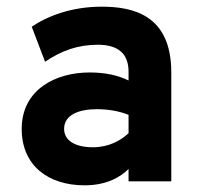

<svg xmlns="http://www.w3.org/2000/svg" viewBox="-20 -543 598 575"><path d="M365 0H493V-326C493 -500 376 -523 284 -523C196 -523 124 -496 75 -463L115 -358C163 -391 213 -409 273 -409C332 -409 365 -384 365 -328V-302C334 -317 297 -326 248 -326C147 -326 45 -275 45 -157C45 -45 127 12 233 12C300 12 341 -13 365 -37ZM258 -102C202 -102 172 -124 172 -157C172 -199 216 -216 270 -216C305 -216 338 -210 365 -199V-144C340 -121 305 -102 258 -102Z"/></svg>

Font: Overpass ExtraBold
Style: Regular
Weight: 800
Designer: Delve Withrington, Thomas Jockin
Foundry: Delve Fonts
Version: Version 3.000;DELV;Overpass